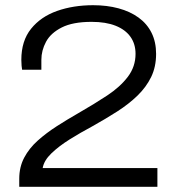

<svg xmlns="http://www.w3.org/2000/svg" viewBox="-20 -718 679 738"><path d="M54 0V-31Q54 -76 73 -112Q92 -148 125 -177.5Q158 -207 198.5 -233Q239 -259 281 -283Q342 -318 392 -351Q442 -384 471.5 -423Q501 -462 501 -511Q501 -549 481.5 -576.5Q462 -604 424.5 -619Q387 -634 332 -634Q260 -634 217.5 -612.5Q175 -591 157 -557.5Q139 -524 139 -488V-450H65Q64 -455 63 -465Q62 -475 62 -488Q62 -561 99.5 -607.5Q137 -654 199.5 -676Q262 -698 338 -698Q391 -698 435.5 -686Q480 -674 512.5 -650.5Q545 -627 562.5 -592Q580 -557 580 -511Q580 -461 561 -422Q542 -383 508.5 -350.5Q475 -318 430.5 -289.5Q386 -261 334 -232Q289 -208 247.5 -182Q206 -156 177.5 -128.5Q149 -101 144 -72H585V0Z"/></svg>

Font: Archivo SemiExpanded Light
Style: Regular
Weight: 300
Width: 6
Designer: Hector Gatti
Foundry: Omnibus-Type
Version: Version 2.001